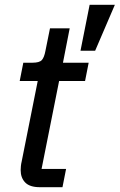

<svg xmlns="http://www.w3.org/2000/svg" viewBox="-20 -779 498 799"><path d="M146 0Q104 0 85 -19.5Q66 -39 66 -71Q66 -79 67 -88.5Q68 -98 70 -106L137 -442H62L77 -518H115Q144 -518 154 -529Q164 -540 169 -567L188 -661H270L242 -518H349L334 -442H226L153 -76H255L240 0ZM376 -568H315L353 -759H458Z"/></svg>

Font: IBM Plex Sans Text
Style: Italic
Weight: 450
Italic angle: -11°
Designer: Mike Abbink, Paul van der Laan, Pieter van Rosmalen
Foundry: Bold Monday
Version: Version 3.005